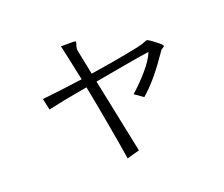

<svg xmlns="http://www.w3.org/2000/svg" viewBox="-116 -917 1232 1055"><g transform="rotate(-20 500.0 -390.0)"><path d="M136.7 -503.9 151.4 -437.5Q189.5 -446.3 253.9 -459Q296.9 -466.8 383.8 -482.4Q408.2 -358.4 427.7 -246.1Q450.2 -120.1 462.9 -38.1L536.1 -58.6L446.3 -493.2Q547.9 -511.7 621.1 -524.4Q712.9 -541 770.5 -548.8Q754.9 -507.8 707 -452.1Q666 -404.3 614.3 -358.4L664.1 -323.2Q702.1 -355.5 748 -409.2Q790 -460 835.9 -527.3Q837.9 -533.2 843.8 -537.1Q846.7 -539.1 852.5 -543Q864.3 -548.8 859.4 -555.7Q852.5 -566.4 808.6 -598.6Q792 -610.4 785.2 -612.3Q779.3 -613.3 767.6 -607.4Q756.8 -603.5 749 -600.6Q734.4 -596.7 717.8 -592.8Q655.3 -580.1 578.1 -566.4Q514.6 -555.7 436.5 -543L407.2 -687.5Q405.3 -699.2 408.2 -710.9Q409.2 -716.8 413.1 -726.6Q417 -736.3 415 -739.3Q412.1 -742.2 397.5 -742.2H329.1Q336.9 -706.1 348.6 -653.3Q361.3 -595.7 374 -533.2Q298.8 -523.4 240.2 -515.6Q177.7 -507.8 136.7 -503.9Z"/></g></svg>

Font: Dotum
Style: Regular
Weight: 400
Version: Version 2.21